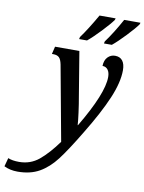

<svg xmlns="http://www.w3.org/2000/svg" viewBox="-248 -838 864 1150"><g transform="rotate(10 184.5 -263.0)"><path d="M-142 222 -128 170Q-102 181 -61 181Q8 181 59.5 138.5Q111 96 167 19L83 -437Q77 -467 65 -478.5Q53 -490 29 -490H21L32 -536H180L224 -269Q232 -225 239 -172Q246 -119 247 -97H249Q377 -312 377 -412Q377 -440 365 -456Q353 -472 332 -472Q333 -507 351.5 -526Q370 -545 396 -545Q426 -545 441.5 -525Q457 -505 457 -467Q457 -394 415 -295Q373 -196 290 -60Q219 58 173.5 117.5Q128 177 73 208.5Q18 240 -60 240Q-106 240 -142 222ZM169 -619Q210 -675 262 -766H360L357 -756Q338 -729 292 -680.5Q246 -632 214 -606H166ZM320 -619Q365 -680 412 -766H511L508 -756Q489 -729 443.5 -681Q398 -633 365 -606H317Z"/></g></svg>

Font: Noto Serif CondSemiBold
Style: Italic
Weight: 600
Width: 3
Italic angle: -12°
Designer: Monotype Design Team
Foundry: Monotype Imaging Inc.
Version: Version 1.001